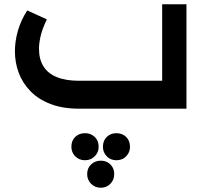

<svg xmlns="http://www.w3.org/2000/svg" viewBox="-20 -510 964 901"><path d="M351 0Q274 0 217 -22Q160 -44 123 -82Q86 -120 68 -168Q50 -216 50 -269Q50 -318 64.5 -367.5Q79 -417 108 -461L200 -419Q181 -381 172 -346Q163 -311 163 -281Q163 -232 184 -198.5Q205 -165 247 -148Q289 -131 350 -131H741V-490H855V0ZM453 371Q426 371 407.5 352.5Q389 334 389 307Q389 279 407.5 261.5Q426 244 453 244Q480 244 498 261.5Q516 279 516 307Q516 334 498 352.5Q480 371 453 371ZM526 242Q499 242 481 223.5Q463 205 463 179Q463 150 481 132.5Q499 115 526 115Q554 115 572 132.5Q590 150 590 179Q590 205 572 223.5Q554 242 526 242ZM379 242Q351 242 333 223.5Q315 205 315 179Q315 150 333 132.5Q351 115 379 115Q406 115 424.5 132.5Q443 150 443 179Q443 205 424.5 223.5Q406 242 379 242Z"/></svg>

Font: Alexandria Medium
Style: Regular
Weight: 500
Designer: Mohamed Gaber
Foundry: Kief Type Foundry
Version: Version 5.100